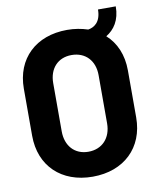

<svg xmlns="http://www.w3.org/2000/svg" viewBox="-87 -847 760 925"><g transform="rotate(-10 293.0 -384.5)"><path d="M292 10C445 10 547 -87 547 -235V-465C547 -541 520 -603 473 -645C513 -669 543 -711 543 -779H456C456 -715 420 -696 393 -692C362 -702 329 -708 292 -708C139 -708 38 -612 38 -465V-235C38 -87 139 10 292 10ZM182 -231V-467C182 -538 225 -585 292 -585C360 -585 404 -538 404 -467V-231C404 -160 360 -112 292 -112C225 -112 182 -160 182 -231Z"/></g></svg>

Font: Vanilla Cream Black
Style: Regular
Weight: 900
Designer: Jeremy Tribby, Jinavaṁso
Foundry: Tribby Type
Version: Version 1.422;Glyphs 3.1.2 (3151)